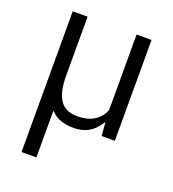

<svg xmlns="http://www.w3.org/2000/svg" viewBox="-131 -622 828 919"><g transform="rotate(20 283.0 -162.5)"><path d="M158.2 -521V-219.2Q158.7 -137.2 185.1 -97.7Q212.4 -56.2 272.9 -56.2Q293 -56.2 310.5 -59.3Q328.1 -62.5 343 -68.8Q357.9 -75.2 369.9 -84.5Q381.8 -93.8 391.4 -106.4Q400.9 -119.1 407.2 -134.8L407.7 -136.2V-137.7V-521H483.9V-7.3H416.5L412.6 -56.6L411.1 -77.1L399.4 -60.5Q356 2.4 276.9 2.4Q253.4 2.4 233.9 -1.5Q214.4 -5.4 198.5 -12.7Q182.6 -20 170.4 -31.2L158.2 -42.5V-25.9V195.8H82.5V-521Z"/></g></svg>

Font: Shabnam Light FD
Style: Light-FD
Weight: 300
Foundry: DejaVu fonts team - Redesigned by Saber Rastikerdar - Based on Vazir font
Version: Version 5.0.0